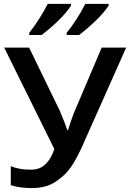

<svg xmlns="http://www.w3.org/2000/svg" viewBox="-20 -959 671 989"><path d="M35.6 -4.9V-103Q79.1 -85 137.2 -85Q165 -85 185.1 -93.5Q205.1 -102.1 221.2 -120.6Q244.6 -145 259.8 -191.4L1.5 -713.9H129.9L287.6 -389.2Q316.4 -321.3 326.7 -288.6H330.6Q343.3 -332 360.4 -376.5L503.9 -713.9H629.9L406.7 -212.4Q375 -141.1 346.4 -99.9Q317.9 -58.6 280.3 -33.2Q253.9 -11.7 220.7 -1Q187.5 9.8 142.6 9.8Q82 9.8 35.6 -4.9ZM419.4 -939H539.6V-929.7Q517.1 -895.5 475.6 -855Q434.1 -814.5 387.7 -778.8H323.2V-789.6Q376.5 -855.5 419.4 -939ZM226.1 -939H345.7V-929.7Q323.2 -895 283.4 -855.7Q243.7 -816.4 194.3 -778.8H130.4V-789.6Q183.1 -856.4 226.1 -939Z"/></svg>

Font: Viking Open Sans Light
Style: Bold
Weight: 600
Foundry: Ascender Corporation
Version: Version 2.001